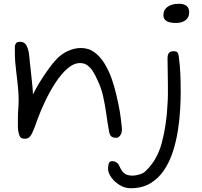

<svg xmlns="http://www.w3.org/2000/svg" viewBox="-20 -757 1074 1020"><path d="M112 -20Q97 -20 90 -27Q83 -34 80 -47Q75 -64 75 -83V-122Q75 -154 77 -177.5Q79 -201 79 -229Q79 -239 78.5 -250.5Q78 -262 77 -275Q73 -324 66 -378Q59 -432 59 -476V-515Q65 -529 70.5 -532Q76 -535 86 -535Q110 -535 120 -516.5Q130 -498 133.5 -473.5Q137 -449 138 -431Q139 -424 141.5 -401Q144 -378 147 -349.5Q150 -321 152.5 -295Q155 -269 155 -255Q171 -288 193 -323.5Q215 -359 237.5 -390Q260 -421 278 -440Q304 -469 339.5 -485.5Q375 -502 410 -502Q451 -502 482 -479Q513 -456 535.5 -419Q558 -382 573 -339.5Q588 -297 597 -257Q610 -204 616.5 -164Q623 -124 628 -73Q628 -51 619 -38Q610 -25 597 -25Q578 -25 570 -33.5Q562 -42 559 -61Q552 -99 545.5 -147Q539 -195 528 -244.5Q517 -294 496 -335Q488 -354 476 -374Q464 -394 447 -408Q430 -422 405 -422Q372 -422 338.5 -393Q305 -364 275 -318Q245 -272 220 -219.5Q195 -167 178 -120Q173 -104 165.5 -84.5Q158 -65 150 -48Q143 -34 134.5 -27Q126 -20 112 -20ZM915 -635Q848 -635 848 -676Q848 -705 870.5 -721Q893 -737 930 -737Q985 -737 985 -691Q985 -664 965.5 -649.5Q946 -635 915 -635ZM674 243Q643 243 615.5 226Q588 209 571 185Q554 161 554 140Q554 130 557 114.5Q560 99 577 99Q588 99 598 105Q608 111 615 127Q625 150 639.5 163Q654 176 684 176Q701 176 720.5 170Q740 164 750 155Q814 97 839.5 2Q865 -93 870 -205Q872 -230 872 -256Q872 -282 872 -307Q872 -344 871 -378.5Q870 -413 870 -445Q870 -470 879 -477.5Q888 -485 902 -485Q913 -485 920 -481Q927 -477 930 -455Q936 -411 938 -366Q940 -321 940 -268Q940 -228 937 -174.5Q934 -121 925 -63.5Q916 -6 898.5 48.5Q881 103 851.5 147Q822 191 778.5 217Q735 243 674 243Z"/></svg>

Font: Fuzzy Bubbles
Style: Regular
Weight: 400
Designer: Robert E. Leuschke
Foundry: Robert E. Leuschke
Version: Version 1.010; ttfautohint (v1.8.3)